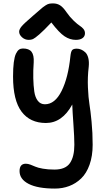

<svg xmlns="http://www.w3.org/2000/svg" viewBox="-20 -870 627 1121"><path d="M147.9 -637.2Q125.5 -637.2 108.6 -652.3Q91.8 -667.5 91.8 -685.1Q91.8 -698.7 106.4 -716.3Q121.1 -733.9 174.8 -779.8Q186 -789.1 204.8 -805.7Q223.6 -822.3 229.7 -827.1Q235.8 -832 247.3 -839.4Q258.8 -846.7 268.1 -848.4Q277.3 -850.1 290 -850.1Q313.5 -850.1 331.3 -838.6Q349.1 -827.1 368.2 -798.8Q388.2 -770 410.4 -749Q432.6 -728 445.6 -719.7Q458.5 -711.4 467.3 -700.7Q476.1 -689.9 476.1 -675.8Q476.1 -657.7 461.9 -647.5Q447.8 -637.2 422.9 -637.2Q388.2 -637.2 356.7 -658.2Q325.2 -679.2 279.8 -738.8Q235.8 -691.9 209.5 -669.2Q183.1 -646.5 172.4 -641.8Q161.6 -637.2 147.9 -637.2ZM300.8 231Q200.2 231 147.2 203.6Q94.2 176.3 94.2 128.9Q94.2 85.9 130.9 85.9Q143.1 85.9 157.7 91.3Q172.4 96.7 186.3 103Q200.2 109.4 229.7 114.7Q259.3 120.1 297.9 120.1Q361.8 120.1 387.9 82.8Q414.1 45.4 414.1 -24.9Q414.1 -68.4 408.7 -143.8Q403.3 -219.2 401.9 -259.8Q343.3 -151.9 248 -151.9Q155.8 -151.9 106 -218Q56.2 -284.2 56.2 -422.9Q56.2 -472.7 60.5 -506.1Q64.9 -539.6 73.2 -556.6Q81.5 -573.7 91.1 -580.3Q100.6 -586.9 113.8 -586.9Q149.4 -586.9 164.3 -567.4Q179.2 -547.9 176.8 -505.9Q173.3 -458 174.3 -413.8Q175.3 -369.6 180.2 -335.7Q185.1 -301.8 200.7 -281.5Q216.3 -261.2 242.2 -261.2Q300.8 -261.2 339.6 -338.9Q378.4 -416.5 391.1 -542Q394 -569.3 401.4 -577.6Q408.7 -585.9 428.2 -585.9Q440.9 -585.9 453.4 -580.8Q465.8 -575.7 477.8 -564.7Q489.7 -553.7 495.4 -531.7Q501 -509.8 498 -480Q490.7 -419.4 493.4 -358.9Q496.1 -298.3 502.2 -261.7Q508.3 -225.1 514.6 -159.9Q521 -94.7 521 -24.9Q521 41 502.9 91.6Q484.9 142.1 453.9 171.9Q422.9 201.7 384 216.3Q345.2 231 300.8 231Z"/></svg>

Font: Shantell Sans Irregular Bouncy
Style: Regular
Weight: 500
Designer: Stephen Nixon, Anya Danilova, Shantell Martin
Foundry: Arrow Type
Version: Version 1.006;[9816181b4]